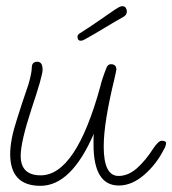

<svg xmlns="http://www.w3.org/2000/svg" viewBox="-20 -596 558 622"><path d="M111 6Q13 6 13 -97Q13 -143 35 -210Q44 -238 53 -266Q62 -294 72 -322Q83 -360 83 -377Q83 -396 101 -396Q118 -396 118 -370Q118 -350 82 -243Q47 -136 47 -91Q47 -28 112 -28Q226 -28 305 -316Q310 -339 326 -379Q331 -388 339 -388Q357 -388 357 -371Q357 -368 351 -342Q334 -272 325 -217Q316 -162 316 -121Q316 -26 364 -26Q395 -26 423 -50.5Q451 -75 478 -117Q484 -126 491 -133Q498 -140 504 -140Q518 -140 518 -132Q518 -129 516 -122.5Q514 -116 512 -114Q487 -64 447 -29.5Q407 5 365 5Q283 5 283 -128Q283 -136 283 -145Q283 -154 284 -163Q211 6 111 6ZM242 -464Q231 -464 231 -477Q231 -484 240 -489Q267 -506 294.5 -525Q322 -544 335 -553Q355 -567 363 -571.5Q371 -576 376 -576Q384 -576 387.5 -570.5Q391 -565 391 -559Q391 -547 379 -541Q349 -524 316 -504Q283 -484 254 -468Q247 -464 242 -464Z"/></svg>

Font: Send Flowers
Style: Regular
Weight: 400
Designer: Robert E. Leuschke
Foundry: Robert E. Leuschke
Version: Version 1.010; ttfautohint (v1.8.4.7-5d5b)